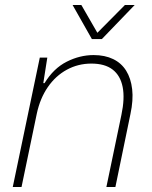

<svg xmlns="http://www.w3.org/2000/svg" viewBox="-20 -747 608 767"><path d="M31 0 139 -517H169L153 -415H158Q194 -474 246.5 -500.5Q299 -527 354 -527Q399 -527 432 -511Q465 -495 484 -464.5Q503 -434 508 -390.5Q513 -347 501 -291L441 0H405L465 -288Q479 -354 470 -399.5Q461 -445 430 -469Q399 -493 345 -493Q292 -493 247 -468.5Q202 -444 171 -399Q140 -354 127 -293L66 0ZM347 -591 270 -727H305L369 -616L479 -727H518L387 -591Z"/></svg>

Font: Mona Sans ExtraLight
Style: Italic
Weight: 200
Italic angle: -11.6951°
Designer: Deni Anggara
Foundry: GitHub
Version: Version 2.000